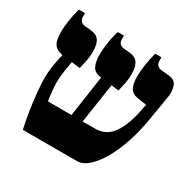

<svg xmlns="http://www.w3.org/2000/svg" viewBox="-146 -793 941 940"><g transform="rotate(30 325.0 -323.5)"><path d="M97 0Q87 -43 79 -95Q71 -147 66.5 -195Q62 -243 62 -273Q62 -305 67.5 -342.5Q73 -380 82 -414L77 -415Q43 -423 31 -444Q19 -465 19 -508Q19 -535 24 -570.5Q29 -606 40 -647H75V-628Q75 -596 107 -592L140 -589Q174 -586 188.5 -565.5Q203 -545 203 -502Q203 -474 198 -451.5Q193 -429 187 -401L139 -407Q134 -381 129 -348.5Q124 -316 124 -284Q124 -261 127 -233Q130 -205 134 -182H267L301 -414H297Q261 -419 249.5 -444Q238 -469 238 -506Q238 -534 243 -570Q248 -606 260 -647H295V-628Q295 -596 326 -592L359 -589Q393 -586 407.5 -565Q422 -544 422 -501Q422 -474 417.5 -451.5Q413 -429 406 -401L364 -406L330 -182H403Q462 -182 498 -232Q534 -282 552 -376L558 -408L510 -415Q476 -420 463.5 -442Q451 -464 451 -507Q451 -534 456 -570Q461 -606 472 -647H507V-628Q507 -596 539 -592L583 -588Q619 -584 628 -556.5Q637 -529 633 -500L608 -350Q596 -279 575 -216Q554 -153 526 -104.5Q498 -56 466.5 -28Q435 0 403 0Z"/></g></svg>

Font: Noto Serif Hebrew Condensed Black
Style: Regular
Weight: 900
Width: 3
Designer: Monotype Design Team
Foundry: Monotype Imaging Inc.
Version: Version 2.004; ttfautohint (v1.8.4.7-5d5b)